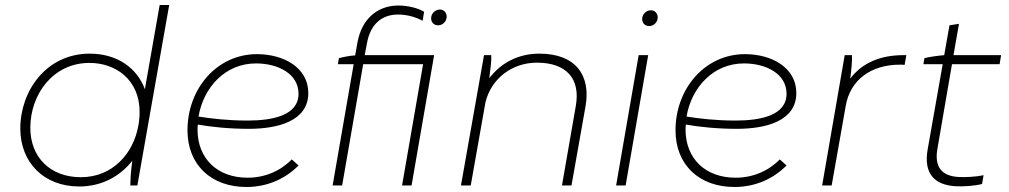

<svg xmlns="http://www.w3.org/2000/svg" viewBox="-20 -740 4026 766"><path d="M500 0H528L655 -720H617L558 -384C527 -469 447 -526 338 -526C166 -526 61 -379 61 -227C61 -93 154 4 296 4C384 4 458 -35 508 -99C502 -60 500 -20 500 0ZM337 -489C443 -489 537 -421 537 -293C537 -279 536 -265 534 -251L532 -239C512 -126 428 -33 303 -33C180 -33 101 -113 101 -230C101 -363 191 -489 337 -489Z M963 6C1043 6 1116 -24 1171 -80L1144 -104C1099 -58 1037 -31 968 -31C848 -31 768 -106 768 -224L769 -243C821 -234 892 -226 972 -226C1089 -226 1210 -257 1210 -369C1210 -470 1112 -524 1005 -524C846 -524 728 -387 728 -220C728 -83 822 6 963 6ZM772 -275C792 -392 879 -487 1001 -487C1089 -487 1171 -446 1171 -366C1171 -279 1067 -259 967 -259C890 -259 821 -267 772 -275Z M1332 -508 1328 -484H1391L1307 0H1345L1429 -484H1668L1584 0H1622L1712 -520H1435L1444 -567C1457 -642 1502 -682 1568 -682C1604 -682 1639 -672 1666 -657L1672 -693C1648 -708 1606 -718 1570 -718C1485 -718 1423 -664 1406 -570L1397 -519C1377 -518 1351 -513 1332 -508ZM1728 -639C1746 -639 1762 -654 1762 -674C1762 -689 1751 -702 1735 -702C1716 -702 1700 -686 1700 -667C1700 -651 1711 -639 1728 -639Z M1819 0H1858L1917 -333C1941 -428 2024 -490 2122 -490C2240 -490 2297 -426 2277 -316L2222 0H2260L2316 -316C2338 -440 2276 -526 2132 -526C2051 -526 1981 -492 1932 -428C1937 -465 1941 -497 1940 -520H1911Z M2438 0H2476L2566 -520H2528ZM2570 -636C2588 -636 2604 -651 2604 -671C2604 -686 2593 -699 2577 -699C2558 -699 2542 -683 2542 -664C2542 -648 2553 -636 2570 -636Z M2910 6C2990 6 3063 -24 3118 -80L3091 -104C3046 -58 2984 -31 2915 -31C2795 -31 2715 -106 2715 -224L2716 -243C2768 -234 2839 -226 2919 -226C3036 -226 3157 -257 3157 -369C3157 -470 3059 -524 2952 -524C2793 -524 2675 -387 2675 -220C2675 -83 2769 6 2910 6ZM2719 -275C2739 -392 2826 -487 2948 -487C3036 -487 3118 -446 3118 -366C3118 -279 3014 -259 2914 -259C2837 -259 2768 -267 2719 -275Z M3260 0H3298L3354 -317C3372 -423 3457 -482 3570 -482C3577 -482 3583 -482 3589 -481L3596 -520H3584C3491 -520 3418 -488 3372 -426C3377 -462 3380 -497 3379 -520H3350Z M3792 3C3826 5 3872 1 3898 -6L3904 -41C3878 -35 3831 -32 3803 -34C3737 -38 3707 -74 3720 -147L3778 -484H3968L3974 -520H3784L3806 -645L3768 -639L3747 -520C3723 -518 3687 -513 3668 -508L3664 -484H3741L3681 -144C3664 -49 3707 -2 3792 3Z"/></svg>

Font: Fixel Display ExtraLight
Style: Italic
Weight: 200
Italic angle: -10°
Designer: AlfaBravo + MacPaw
Foundry: Kyrylo Tkachov, Marchela Mozhyna, Serhii Makarenko, Maria Weinstein, Zakhar Kryvoshyya
Version: Version 1.210;Glyphs 3.2 (3217)